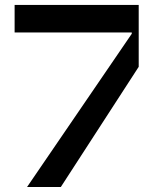

<svg xmlns="http://www.w3.org/2000/svg" viewBox="-20 -747 621 767"><path d="M223 0 534.1 -480.1V-727.3H38.4V-617.2H506.4V-612.2L88.1 0Z"/></svg>

Font: Riot Sans 2.0
Style: Bold
Weight: 600
Designer: Rasmus Andersson
Foundry: rsms
Version: Version 3.006;hotconv 1.0.109;makeotfexe 2.5.65596